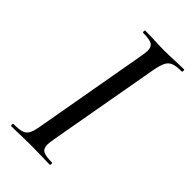

<svg xmlns="http://www.w3.org/2000/svg" viewBox="-199 -682 739 739"><g transform="rotate(45 170.0 -312.5)"><path d="M292 -607Q277 -601 269.5 -586.5Q262 -572 256 -542L174 -81Q170 -55 170 -49Q170 -27 183.5 -19.5Q197 -12 232 -12Q234 -12 234 -6Q234 0 232 0Q206 0 190 -1L126 -2L66 -1Q50 0 22 0Q19 0 19 -6Q19 -12 22 -12Q53 -12 67.5 -17Q82 -22 89.5 -36Q97 -50 102 -81L184 -544Q188 -570 188 -576Q188 -598 174.5 -605.5Q161 -613 127 -613Q124 -613 124 -619Q124 -625 127 -625L170 -624Q208 -622 230 -622Q259 -622 297 -624L337 -625Q340 -625 340 -619Q340 -613 337 -613Q307 -613 292 -607Z"/></g></svg>

Font: CormorantInfant-MediumItalic
Style: Italic
Weight: 500
Italic angle: -10°
Designer: Christian Thalmann (Catharsis Fonts)
Foundry: Catharsis Fonts
Version: Version 3.303